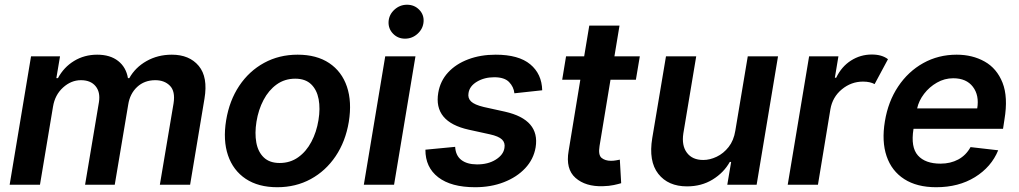

<svg xmlns="http://www.w3.org/2000/svg" viewBox="-20 -785 4332 816"><path d="M21 0 111.9 -545.5H235.1L219.5 -452.8H226.2Q251.1 -499.3 294.7 -525.9Q338.4 -552.6 393.1 -552.6Q448.2 -552.6 482.1 -525.9Q516 -499.3 523.8 -452.8H529.5Q554.7 -498.2 602.6 -525.4Q650.6 -552.6 710.2 -552.6Q784.8 -552.6 824.6 -505Q864.3 -457.4 849.1 -366.1L788 0H659.4L717.7 -346.2Q725.5 -397 702.2 -420.6Q679 -444.2 639.9 -444.2Q593.8 -444.2 562.9 -415.5Q532 -386.7 524.9 -340.2L467.7 0H341.6L400.6 -351.6Q407 -393.8 386 -419Q365.1 -444.2 323.9 -444.2Q282.3 -444.2 247.9 -413Q213.4 -381.7 205.3 -331.7L149.9 0Z M1158.4 10.7Q1077.8 10.7 1024.3 -25Q970.9 -60.7 949 -124.8Q927.2 -188.9 941.1 -273.8Q954.9 -357.6 996.8 -420.3Q1038.7 -483 1102.5 -517.8Q1166.2 -552.6 1245 -552.6Q1325.6 -552.6 1379.1 -516.9Q1432.5 -481.2 1454.4 -416.9Q1476.2 -352.6 1462.4 -267Q1448.5 -183.6 1406.4 -121.1Q1364.3 -58.6 1300.8 -24Q1237.2 10.7 1158.4 10.7ZM1168.7 -92.3Q1213.4 -92.3 1247.5 -116.7Q1281.6 -141 1303.4 -182.4Q1325.3 -223.7 1333.5 -274.5Q1341.6 -323.5 1334.2 -363.5Q1326.7 -403.4 1302.2 -427Q1277.7 -450.6 1234.7 -450.6Q1190 -450.6 1155.9 -426.1Q1121.8 -401.6 1100 -360.1Q1078.1 -318.5 1070 -267.8Q1062.1 -218.8 1069.4 -179Q1076.7 -139.2 1101.2 -115.8Q1125.7 -92.3 1168.7 -92.3Z M1526.3 0 1617.2 -545.5H1745.7L1654.8 0ZM1701.3 -620.7Q1670.8 -620.7 1650.4 -641.9Q1630 -663 1631.4 -692.8Q1633.2 -722.7 1656.2 -743.8Q1679.3 -764.9 1709.9 -764.9Q1740.8 -764.9 1761.5 -743.8Q1782.3 -722.7 1780.2 -692.8Q1778.1 -663 1755.1 -641.9Q1732.2 -620.7 1701.3 -620.7Z M2284.4 -401.3 2166.2 -388.5Q2163.4 -415.8 2143.6 -436.3Q2123.9 -456.7 2080.6 -456.7Q2038.7 -456.7 2007.1 -437.9Q1975.5 -419 1971.2 -389.6Q1967.3 -367.9 1981.9 -353.9Q1996.4 -339.8 2035.9 -330.3L2126.1 -310.4Q2275.6 -276.6 2256.4 -158.7Q2247.9 -108.3 2212.2 -70.1Q2176.5 -32 2121.4 -10.7Q2066.4 10.7 1999.3 10.7Q1897.4 10.7 1842.5 -31.6Q1787.6 -73.9 1788 -148.8L1914.4 -160.9Q1916.5 -123.9 1940.5 -105.3Q1964.5 -86.6 2006.4 -86.3Q2054 -85.9 2086.8 -106.5Q2119.7 -127.1 2123.9 -156.2Q2127.8 -178.3 2113.5 -192.1Q2099.1 -206 2062.1 -214.1L1972.7 -233.7Q1821.4 -267 1842.7 -391.3Q1851.2 -441.1 1884.4 -477.1Q1917.6 -513.1 1969.8 -532.8Q2022 -552.6 2086.6 -552.6Q2184.3 -552.6 2233.5 -511.7Q2282.7 -470.9 2284.4 -401.3Z M2699.2 -545.5 2682.5 -446H2574.6L2528.1 -164.8Q2521.7 -126.1 2536.9 -113.8Q2552.2 -101.6 2576.3 -101.6Q2588.1 -101.6 2598.4 -103.5Q2608.7 -105.5 2614.3 -106.5L2620 -6.4Q2608.3 -2.8 2588.8 1.4Q2569.2 5.7 2541.9 6.4Q2468.4 8.5 2425.8 -29.1Q2383.2 -66.8 2396.7 -143.8L2446.4 -446H2369.3L2385.7 -545.5H2462.7L2484.4 -676.1H2612.9L2591.3 -545.5Z M3105.1 -229.4 3158 -545.5H3286.6L3195.7 0H3071L3087.4 -96.9H3081.7Q3056.1 -51.1 3008.7 -22Q2961.3 7.1 2899.9 7.1Q2819.6 7.1 2777.7 -46.3Q2735.8 -99.8 2752.1 -198.2L2810.4 -545.5H2938.9L2884.2 -218Q2876.4 -166.2 2899.5 -135.7Q2922.6 -105.1 2968.8 -105.1Q2997.2 -105.1 3026.1 -119Q3055 -132.8 3076.7 -160.3Q3098.4 -187.9 3105.1 -229.4Z M3327.8 0 3418.7 -545.5H3543.3L3528.1 -454.5H3533.7Q3556.5 -502.1 3596.8 -527.7Q3637.1 -553.3 3685 -553.3Q3728.3 -553.3 3753.9 -533.4L3697.1 -427.6Q3688.2 -432.5 3675.8 -435.4Q3663.4 -438.2 3647.7 -438.2Q3597.7 -438.2 3557.9 -405.4Q3518.1 -372.5 3509.2 -320.7L3456.3 0Z M3958.8 10.7Q3876.8 10.7 3823.2 -23.8Q3769.5 -58.2 3748 -121.3Q3726.6 -184.3 3740.8 -269.5Q3754.6 -353.7 3797.2 -417.4Q3839.8 -481.2 3903.9 -516.9Q3968 -552.6 4045.8 -552.6Q4112.9 -552.6 4164.8 -523.4Q4216.6 -494.3 4240.8 -433.4Q4264.9 -372.5 4248.9 -277L4242.9 -237.6H3862.6L3862.2 -235.8Q3850.1 -159.1 3881.2 -124.3Q3912.3 -89.5 3977.3 -89.5Q4019.5 -89.5 4052.6 -107.2Q4085.6 -125 4104.8 -159.8L4222.3 -146.3Q4193.2 -75.3 4123.8 -32.3Q4054.3 10.7 3958.8 10.7ZM3877.8 -324.2H4133.2Q4142.4 -380 4114.7 -416.2Q4087 -452.4 4031.2 -452.4Q3994.3 -452.4 3962 -433.9Q3929.7 -415.5 3907.3 -386.2Q3884.9 -356.9 3877.8 -324.2Z"/></svg>

Font: Inter UI Semi Bold
Style: Italic
Weight: 600
Italic angle: -9.39999°
Designer: Rasmus Andersson
Foundry: rsms
Version: 3.2;8d6f07862